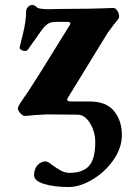

<svg xmlns="http://www.w3.org/2000/svg" viewBox="-20 -461 515 772"><path d="M117 244Q117 218 131 203Q145 188 164 188Q172 188 189 202Q210 217 226 225.5Q242 234 260 234Q313 234 338 206Q363 178 363 110Q363 69 342 34.5Q321 0 291 0L167 -1L116 2Q94 5 77 5Q72 5 62 -5.5Q52 -16 52 -25Q52 -32 60.5 -45Q69 -58 78 -71Q82 -77 86 -82.5Q90 -88 94 -94L140 -166Q198 -259 261 -361Q263 -365 263 -367Q263 -373 250 -373H205Q190 -373 180 -369Q170 -365 160 -355Q151 -346 108 -284L92 -261Q87 -256 80 -256Q72 -256 65 -260.5Q58 -265 59 -271Q60 -275 72.5 -326Q85 -377 85 -414Q85 -425 92.5 -433Q100 -441 109 -441Q119 -441 129 -431Q137 -424 178 -424L220 -425Q345 -425 436 -429Q445 -429 452 -417.5Q459 -406 459 -395Q459 -390 456 -385Q439 -365 413 -329L253 -68Q250 -64 250 -60Q250 -53 268 -53H340Q407 -53 438.5 -14.5Q470 24 470 82Q470 134 436 182.5Q402 231 351.5 261Q301 291 256 291Q197 291 157 278.5Q117 266 117 244Z"/></svg>

Font: EB Garamond ExtraBold
Style: Italic
Weight: 800
Italic angle: -17.2°
Designer: Georg Duffner and Octavio Pardo
Foundry: Georg Duffner
Version: Version 1.000